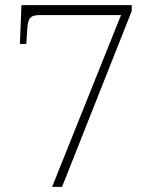

<svg xmlns="http://www.w3.org/2000/svg" viewBox="-20 -732 599 752"><path d="M454 -673 184 0H223L496 -689V-712H64L58 -560H83L87 -621C90 -666 103 -673 139 -673Z"/></svg>

Font: Noto Serif Sinhala ExtraLight
Style: Regular
Weight: 200
Designer: Jelle Bosma - Monotype Design Team
Foundry: Monotype Imaging Inc.
Version: Version 2.007